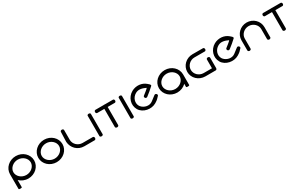

<svg xmlns="http://www.w3.org/2000/svg" viewBox="292 -2418 6798 4351"><g transform="rotate(-30 3691.5 -242.5)"><path d="M102.8 107.3C118.2 107.2 141.8 105.6 141.8 91.5L141.8 -93.6C198.8 -36.5 281.4 0 373 0C548.6 0 688.8 -130.9 688.8 -292.6C688.8 -454.3 548.6 -585.2 373 -585.2C197.4 -585.2 57.2 -454 57.2 -291.9L57.8 90.5C57.8 105.6 85.5 107.4 102.8 107.3ZM373 -92.5C247.2 -92.5 146 -186.8 146 -292.6C146 -398.4 247.2 -492.7 373 -492.7C498.8 -492.7 600 -398.4 600 -292.6C600 -186.8 498.8 -92.5 373 -92.5Z M1114 -492.7C1239.8 -492.7 1341 -398.4 1341 -292.6C1341 -186.8 1239.8 -92.5 1114 -92.5C988.2 -92.5 887 -186.8 887 -292.6C887 -398.4 988.2 -492.7 1114 -492.7ZM1114 0C1289.6 0 1429.8 -130.9 1429.8 -292.6C1429.8 -454.3 1289.6 -585.2 1114 -585.2C938.4 -585.2 798.2 -454.3 798.2 -292.6C798.2 -130.9 938.4 0 1114 0Z M1620.1 -548.4C1620 -566.9 1600.6 -580.8 1578 -580.8C1555.5 -580.8 1536 -566.8 1536 -548.4L1527.2 -290.4L1527.2 -290.1C1537.8 -130.8 1661.1 0 1834.8 0C1996.3 0 2104.8 -0.7 2104.8 -0.7C2123.7 -0.7 2137.8 -20.2 2137.8 -42.8C2137.8 -65.3 2123.7 -84.8 2104.8 -84.8C2104.8 -84.8 1946.3 -84.8 1834.8 -84.8C1720 -84.8 1619.7 -177.4 1619.7 -291.3C1619.7 -395 1620 -517.6 1620.1 -543.5Z M2328.6 -561.9C2328 -577.8 2309.2 -590 2286.5 -590C2264.3 -590 2245.2 -578.9 2244.5 -561.6C2244.4 -561.2 2244.5 -28.1 2244.5 -28C2244.5 -12.2 2263.9 0 2286.5 0C2309.1 0 2328.6 -12 2328.6 -28Z M2430 -548.7C2430 -526.9 2442.9 -508.1 2462.9 -507.3C2464 -507.2 2546.5 -507.3 2649.3 -507.3C2649.3 -371.9 2649.4 -32.4 2649.4 -32.4C2649.4 -14.1 2669.6 0 2693 0C2716.4 0 2736.6 -13.9 2736.6 -32.5V-507.3C2836.6 -507.3 2923 -507.4 2923 -507.4C2941.7 -507.4 2956 -526.5 2956 -548.7C2956 -570.9 2941.9 -590 2923 -590H2707.8C2704.6 -590.9 2698.1 -592 2693 -592C2687.7 -592 2683.5 -591.5 2678.2 -590H2462.9C2444.3 -589.5 2430 -571 2430 -548.7Z M3141.6 -561.9C3141 -577.8 3122.2 -590 3099.5 -590C3077.3 -590 3058.2 -578.9 3057.5 -561.6C3057.4 -561.2 3057.5 -28.1 3057.5 -28C3057.5 -12.2 3076.9 0 3099.5 0C3122.1 0 3141.6 -12 3141.6 -28Z M3848.8 -156.8C3862.5 -169.4 3857.6 -195.1 3840 -208.8C3822 -223.8 3801.5 -220.8 3788.2 -210.1L3663.7 -114.8C3575.2 -46.3 3442.8 -80.4 3377.8 -157.8C3371.7 -165 3366.2 -172.6 3361.5 -180.5C3307.3 -272.2 3345 -402.5 3453.6 -462.3C3541.2 -512 3634.3 -480.2 3718 -441.4C3715.8 -423.6 3599.8 -338.1 3573 -315.7C3558.9 -303.5 3558.8 -280.4 3573.2 -262.5C3588.8 -243 3615.3 -247.7 3629 -258.1C3698.8 -311.2 3765.7 -366.7 3828.2 -425.7C3843.3 -439.5 3832.4 -457.9 3819.9 -471.7C3806.7 -486 3788.2 -499.7 3778.1 -508.8C3681.9 -593.8 3530.5 -611 3406.1 -542.4C3256.8 -458.2 3202.4 -276.2 3284.7 -136.1C3367 3.9 3575.9 40.3 3712.1 -40.6C3801.5 -95.4 3786.8 -96 3848.8 -156.8Z M4585.8 -292.6C4585.8 -454.3 4445.6 -585.2 4270 -585.2C4094.4 -585.2 3954.2 -454.3 3954.2 -292.6C3954.2 -130.9 4094.4 0 4270 0C4361.3 0 4443.2 -35.5 4501.2 -93.6L4501.2 -14.5C4501.2 -0.2 4525.6 1.3 4541.4 1.3C4558.4 1.3 4585.2 -0.6 4585.2 -15.2ZM4270 -492.7C4395.8 -492.7 4497 -398.4 4497 -292.6C4497 -186.8 4395.8 -92.5 4270 -92.5C4144.2 -92.5 4043 -186.8 4043 -292.6C4043 -398.4 4144.2 -492.7 4270 -492.7Z M4997.7 -580.8C4828.9 -580.8 4695.2 -450.5 4695.2 -290.3C4695.2 -130.1 4829.3 0.2 5002.8 0.2C5164.3 0.2 5272.8 -0.5 5272.8 -0.5C5291.7 -0.5 5305.8 -20 5305.8 -42.6L5305.8 -313.6C5305.8 -332.5 5286.3 -346.6 5263.7 -346.6C5241.2 -346.6 5221.7 -332.5 5221.7 -313.6L5221.7 -84.6C5166.9 -84.6 5074.5 -84.6 5002.8 -84.6C4888 -84.6 4787.7 -176.9 4787.7 -290.3C4787.7 -403.7 4886.1 -496 4997.7 -496C5112.3 -496 5272.8 -496 5272.8 -496C5291.7 -496 5305.8 -515.5 5305.8 -538C5305.8 -560.5 5291.7 -580 5272.8 -580C5272.8 -580 5163.7 -580.8 4997.7 -580.8Z M6006.8 -156.8C6020.5 -169.4 6015.6 -195.1 5998 -208.8C5980 -223.8 5959.5 -220.8 5946.2 -210.1L5821.7 -114.8C5733.2 -46.3 5600.8 -80.4 5535.8 -157.8C5529.7 -165 5524.2 -172.6 5519.5 -180.5C5465.3 -272.2 5503 -402.5 5611.6 -462.3C5699.2 -512 5792.3 -480.2 5876 -441.4C5873.8 -423.6 5757.8 -338.1 5731 -315.7C5716.9 -303.5 5716.8 -280.4 5731.2 -262.5C5746.8 -243 5773.3 -247.7 5787 -258.1C5856.8 -311.2 5923.7 -366.7 5986.2 -425.7C6001.3 -439.5 5990.4 -457.9 5977.9 -471.7C5964.7 -486 5946.2 -499.7 5936.1 -508.8C5839.9 -593.8 5688.5 -611 5564.1 -542.4C5414.8 -458.2 5360.4 -276.2 5442.7 -136.1C5525 3.9 5733.9 40.3 5870.1 -40.6C5959.5 -95.4 5944.8 -96 6006.8 -156.8Z M6718 -298C6718 -459.5 6585.1 -590.6 6417.5 -590.6C6249.9 -590.6 6117 -459.5 6117 -298C6117 -139.1 6117.8 -32.4 6117.8 -32.4C6117.8 -13.9 6137.3 0 6159.8 0C6182.3 0 6201.8 -13.8 6201.8 -32.4C6201.8 -32.4 6201.8 -187.7 6201.8 -297C6201.8 -403.6 6298 -498.1 6417.5 -498.1C6537 -498.1 6633.2 -403.6 6633.2 -297C6633.2 -187.7 6633.2 -32.4 6633.2 -32.4C6633.2 -13.8 6652.7 0 6675.2 0C6697.7 0 6717.2 -13.9 6717.2 -32.4C6717.2 -32.4 6718 -139.1 6718 -298Z M6817 -548.7C6817 -526.9 6829.9 -508.1 6849.9 -507.3C6851 -507.2 6933.5 -507.3 7036.3 -507.3C7036.3 -371.9 7036.4 -32.4 7036.4 -32.4C7036.4 -14.1 7056.6 0 7080 0C7103.4 0 7123.6 -13.9 7123.6 -32.5V-507.3C7223.6 -507.3 7310 -507.4 7310 -507.4C7328.7 -507.4 7343 -526.5 7343 -548.7C7343 -570.9 7328.9 -590 7310 -590H7094.8C7091.6 -590.9 7085.1 -592 7080 -592C7074.7 -592 7070.5 -591.5 7065.2 -590H6849.9C6831.3 -589.5 6817 -571 6817 -548.7Z"/></g></svg>

Font: Hi.
Style: Bold
Weight: 400
Designer: Mew Too, Robert Jablonski
Foundry: Cannot Into Space Fonts
Version: Version 1.996